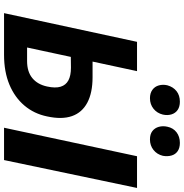

<svg xmlns="http://www.w3.org/2000/svg" viewBox="-0 -910 910 950"><g transform="rotate(90 455.0 -435.0)"><path d="M45 0 187 -658H332L215 -114H282Q335 -114 366.5 -140Q398 -166 408 -213Q417 -254 409 -280Q401 -306 377.5 -318.5Q354 -331 315 -331L228 -330L247 -438H362Q439 -438 488 -412Q537 -386 554.5 -336Q572 -286 556 -213Q543 -149 502.5 -101Q462 -53 398.5 -26.5Q335 0 251 0ZM612 0 753 -658H910L772 0ZM466 -722Q441 -722 424.5 -734Q408 -746 402.5 -766Q397 -786 402 -808Q410 -837 431 -853.5Q452 -870 483 -870Q508 -870 524 -859Q540 -848 546 -828.5Q552 -809 547 -786Q540 -757 518 -739.5Q496 -722 466 -722ZM670 -722Q644 -722 628.5 -734Q613 -746 607.5 -766Q602 -786 607 -808Q613 -837 634.5 -853.5Q656 -870 687 -870Q712 -870 728 -859Q744 -848 749.5 -828.5Q755 -809 751 -786Q744 -757 722 -739.5Q700 -722 670 -722Z"/></g></svg>

Font: Ysabeau Office ExtraBold
Style: Italic
Weight: 800
Italic angle: -12°
Designer: Christian Thalmann (Catharsis Fonts)
Version: Version 2.001;gftools[0.9.30]; featfreeze: tnum,lnum,ss02